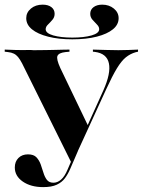

<svg xmlns="http://www.w3.org/2000/svg" viewBox="-20 -781 605 813"><path d="M284.7 -87.1 73.4 -512.9Q64.5 -529.8 56.5 -539.5Q48.4 -549.2 38.3 -554Q28.2 -558.9 13.7 -560.5L0 -562.1V-571Q16.9 -570.2 45.2 -569.4Q73.4 -568.5 108.9 -569.4L121 -568.5H128.2Q152.4 -568.5 174.2 -569Q196 -569.4 214.5 -569.8Q233.1 -570.2 248 -570.6Q262.9 -571 274.2 -571V-562.1L257.3 -560.5Q229 -557.3 223.4 -544.4Q217.7 -531.5 235.5 -492.7L354.8 -244.4L342.7 -232.3L417.7 -398.4Q450 -471 441.1 -512.9Q432.3 -554.8 381.5 -561.3L373.4 -562.1V-571Q406.5 -570.2 431.9 -569.4Q457.3 -568.5 481.5 -568.5Q506.5 -568.5 525 -569.4Q543.5 -570.2 564.5 -571V-562.1L554 -559.7Q531.5 -553.2 512.9 -538.3Q494.4 -523.4 475 -491.5Q455.6 -459.7 429 -401.6ZM162.9 11.3Q110.5 11.3 76.6 -12.1Q42.7 -35.5 42.7 -71.8Q42.7 -96.8 58.1 -112.1Q73.4 -127.4 98.4 -127.4Q122.6 -127.4 134.3 -114.9Q146 -102.4 152.4 -84.7Q158.9 -66.9 164.1 -49.2Q169.4 -31.5 178.6 -19.4Q187.9 -7.3 206.5 -7.3Q223.4 -7.3 238.7 -20.6Q254 -33.9 266.1 -62.9L301.6 -145.2L309.7 -141.1L277.4 -66.1Q267.7 -43.5 254.8 -26.2Q241.9 -8.9 220.2 1.2Q198.4 11.3 162.9 11.3ZM286.3 -614.5Q227.4 -614.5 183.5 -625.8Q139.5 -637.1 115.3 -656.9Q91.1 -676.6 91.1 -704Q91.1 -728.2 110.9 -744.8Q130.6 -761.3 160.5 -761.3Q183.9 -761.3 197.6 -750.8Q211.3 -740.3 211.3 -722.6Q211.3 -708.1 202 -697.2Q192.7 -686.3 183.1 -677Q173.4 -667.7 173.4 -657.3Q173.4 -640.3 205.6 -631Q237.9 -621.8 286.3 -621.8Q335.5 -621.8 367.7 -631Q400 -640.3 400 -657.3Q400 -667.7 390.7 -677Q381.5 -686.3 371.8 -697.2Q362.1 -708.1 362.1 -722.6Q362.1 -740.3 376.2 -750.8Q390.3 -761.3 412.9 -761.3Q441.9 -761.3 462.1 -744.8Q482.3 -728.2 482.3 -704Q482.3 -676.6 458.1 -656.9Q433.9 -637.1 389.9 -625.8Q346 -614.5 286.3 -614.5Z"/></svg>

Font: Playfair 144pt SemiCondensed ExtraBold
Style: Regular
Weight: 800
Width: 4
Designer: Claus Eggers Sørensen
Foundry: Claus Eggers Sørensen
Version: Version 2.203